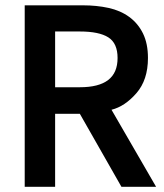

<svg xmlns="http://www.w3.org/2000/svg" viewBox="-20 -697 621 728"><path d="M189 -366.2H282.7Q354.5 -366.2 390.1 -393.6Q425.8 -420.9 425.8 -477.1Q425.8 -533.2 390.6 -555.4Q355.5 -577.6 282.7 -577.6H189ZM440.4 11.2 282.7 -265.6H189V11.2H73.7V-676.8H294.9Q346.2 -676.8 391.4 -667Q436.5 -657.2 470 -632.8Q503.4 -608.4 522.2 -570.1Q541 -531.7 541 -477.1Q541 -394 497.3 -343.8Q453.6 -293.5 402.8 -280.8L571.8 11.2Z"/></svg>

Font: Pyidaungsu Book
Style: Bold
Weight: 700
Designer: Sun Tun
Foundry: MCF
Version: Version 1.008;February 27, 2020;FontCreator 11.0.0.2408 32-b